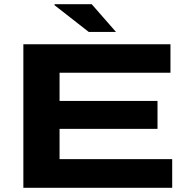

<svg xmlns="http://www.w3.org/2000/svg" viewBox="-20 -899 905 919"><path d="M535.2 -746.1H404.8L241.2 -874V-878.9H418.9ZM91.8 0V-687H795.9V-550.8H265.1V-416H733.9V-282.2H265.1V-137.2H804.2V0Z"/></svg>

Font: Archivo Expanded
Style: Bold
Weight: 700
Width: 7
Designer: Hector Gatti
Foundry: Omnibus-Type
Version: Version 2.001